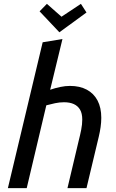

<svg xmlns="http://www.w3.org/2000/svg" viewBox="-20 -979 604 999"><path d="M21 0 202 -759 305 -776 241 -512Q267 -521 293.5 -526.5Q320 -532 344 -532Q395 -532 431.5 -512.5Q468 -493 487.5 -456Q507 -419 507 -366Q507 -343 503.5 -318Q500 -293 494 -268L430 0H331L390 -249Q397 -276 402.5 -304Q408 -332 408 -357Q408 -389 396.5 -408.5Q385 -428 364 -437.5Q343 -447 313 -447Q290 -447 266.5 -442Q243 -437 221 -431L119 0ZM289 -811 186 -920 224 -959 300 -892 401 -959 430 -914Z"/></svg>

Font: Ubuntu Sans Medium
Style: Italic
Weight: 500
Italic angle: -13.5°
Designer: Dalton Maag Ltd
Foundry: Dalton Maag Ltd
Version: Version 1.006